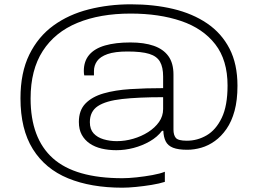

<svg xmlns="http://www.w3.org/2000/svg" viewBox="-20 -718 1197 891"><path d="M548 153Q402 153 296 109.5Q190 66 132.5 -26Q75 -118 75 -262Q75 -381 116 -464.5Q157 -548 228 -599.5Q299 -651 392 -674.5Q485 -698 587 -698Q694 -698 784 -676.5Q874 -655 941 -609.5Q1008 -564 1045 -492.5Q1082 -421 1082 -320Q1082 -253 1068.5 -203.5Q1055 -154 1031 -119.5Q1007 -85 977 -63.5Q947 -42 914 -32.5Q881 -23 849 -23Q807 -23 783 -32.5Q759 -42 749 -62Q739 -82 738 -111H732Q710 -82 675 -62Q640 -42 600 -31.5Q560 -21 520 -21Q483 -21 451.5 -28.5Q420 -36 396.5 -52Q373 -68 359.5 -92.5Q346 -117 346 -152Q346 -206 376.5 -237.5Q407 -269 460.5 -284.5Q514 -300 585 -304.5Q656 -309 737 -309V-363Q737 -406 722.5 -431.5Q708 -457 672.5 -468Q637 -479 572 -479Q513 -479 479 -467Q445 -455 430.5 -434.5Q416 -414 416 -388V-368H371Q370 -373 369.5 -377.5Q369 -382 369 -389Q369 -434 394 -463.5Q419 -493 467.5 -507Q516 -521 585 -521Q649 -521 693.5 -505.5Q738 -490 761.5 -457.5Q785 -425 785 -372V-117Q785 -91 796 -78Q807 -65 847 -65Q896 -65 939 -90Q982 -115 1009 -171Q1036 -227 1036 -321Q1036 -439 979 -512.5Q922 -586 820.5 -620.5Q719 -655 586 -655Q444 -655 339.5 -612Q235 -569 178.5 -481.5Q122 -394 122 -261Q122 -76 225.5 16.5Q329 109 548 109Q576 109 613.5 105Q651 101 687 94.5Q723 88 745 79V126Q720 134 683.5 140Q647 146 610.5 149.5Q574 153 548 153ZM522 -63Q560 -63 598 -74Q636 -85 667.5 -105Q699 -125 718 -152Q737 -179 737 -212V-267Q622 -267 546.5 -258.5Q471 -250 434 -225.5Q397 -201 397 -151Q397 -118 414.5 -99Q432 -80 461 -71.5Q490 -63 522 -63Z"/></svg>

Font: Archivo SemiExpanded Thin
Style: Regular
Weight: 250
Width: 6
Designer: Hector Gatti
Foundry: Omnibus-Type
Version: Version 2.001